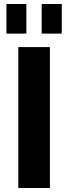

<svg xmlns="http://www.w3.org/2000/svg" viewBox="-20 -934 339 954"><path d="M228 -700V0H71V-700ZM111 -914V-767H12V-914ZM287 -914V-767H187V-914Z"/></svg>

Font: Pathway Extreme
Style: Bold
Weight: 700
Designer: Eduardo Rodriguez Tunni
Foundry: Eduardo Rodriguez Tunni
Version: Version 1.001;gftools[0.9.26]